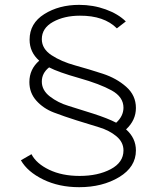

<svg xmlns="http://www.w3.org/2000/svg" viewBox="-20 -780 650 798"><path d="M503.9 -242.2Q544.9 -206.1 544.9 -154.8Q544.9 -85.9 475.3 -43.9Q405.8 -2 309.1 -2Q225.1 -2 159.7 -33.9Q94.2 -65.9 66.9 -113.8L110.8 -139.2Q130.9 -100.1 184.3 -74.5Q237.8 -48.8 311 -48.8Q387.2 -48.8 440.2 -76.9Q493.2 -105 493.2 -154.8Q493.2 -189 464.1 -213.4Q435.1 -237.8 391.6 -251Q348.1 -264.2 297.6 -280Q247.1 -295.9 203.6 -312.5Q160.2 -329.1 131.1 -361.6Q102.1 -394 102.1 -439Q102.1 -492.2 143.1 -527.8Q103 -563 103 -615.2Q103 -683.1 164.1 -721.4Q225.1 -759.8 309.1 -759.8Q367.2 -759.8 419.2 -741Q471.2 -722.2 502.9 -690.9L465.8 -662.1Q412.6 -715.3 312 -714.8Q247.1 -714.8 200.4 -689Q153.8 -663.1 153.8 -617.2Q153.8 -577.1 194.3 -550.5Q234.9 -523.9 292.5 -508.1Q350.1 -492.2 407 -473.6Q463.9 -455.1 504.4 -419.4Q544.9 -383.8 544.9 -331.1Q544.9 -280.3 503.9 -242.2ZM153.8 -440.9Q153.8 -404.8 187.5 -378.9Q221.2 -353 264.2 -340.1Q307.1 -327.1 367.7 -307.6Q428.2 -288.1 462.9 -270Q492.7 -296.9 493.2 -332Q493.2 -377 444.1 -404.1Q395 -431.2 308.6 -455.6Q222.2 -480 184.1 -500Q153.8 -476.1 153.8 -440.9Z"/></svg>

Font: Oakes Grotesk
Style: Light Italic
Weight: 300
Designer: Samuel Oakes
Foundry: Samuel Oakes
Version: Version 1.0 | wf-rip DC20170320